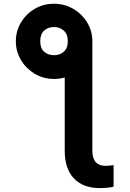

<svg xmlns="http://www.w3.org/2000/svg" viewBox="-20 -780 682 1011"><path d="M320.8 -488.8 466.3 -562.5V13.2Q466.3 54.2 484.1 73.7Q502 93.3 535.2 93.3Q554.2 93.3 578.1 89.4V203.1Q562 207 543.2 208.7Q524.4 210.4 504.9 210.4Q418 210.4 369.4 159.7Q320.8 108.9 320.8 13.2ZM63.5 -562.5Q63.5 -616.7 90.3 -661.6Q117.2 -706.5 162.8 -733.4Q208.5 -760.3 264.2 -760.3Q319.8 -760.3 365.7 -733.4Q411.6 -706.5 439 -661.6Q466.3 -616.7 466.3 -562.5Q466.3 -508.8 439 -463.6Q411.6 -418.5 365.7 -391.4Q319.8 -364.3 264.2 -364.3Q209 -364.3 163.6 -391.1Q118.2 -418 90.8 -463.1Q63.5 -508.3 63.5 -562.5ZM265.6 -489.3Q294.4 -489.3 315.9 -507.8Q337.4 -526.4 336.9 -564Q336.9 -600.6 315.4 -619.1Q293.9 -637.7 265.6 -637.7Q232.9 -637.7 212.4 -618.9Q191.9 -600.1 191.9 -564Q191.4 -526.4 212.2 -507.8Q232.9 -489.3 265.6 -489.3Z"/></svg>

Font: Inter 16pt
Style: Bold
Weight: 700
Version: Version 4.001;git-66647c0bb